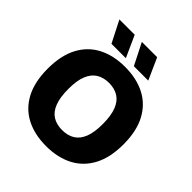

<svg xmlns="http://www.w3.org/2000/svg" viewBox="-250 -1122 1303 1303"><g transform="rotate(45 401.5 -470.0)"><path d="M401.5 10Q291.5 10 209.8 -32Q128 -74 83 -158.5Q38 -243 38 -370Q38 -497 83 -581.5Q128 -666 209.8 -708Q291.5 -750 401.5 -750Q512 -750 593.8 -707.8Q675.5 -665.5 720.5 -581Q765.5 -496.5 765.5 -370Q765.5 -243.5 720.5 -159Q675.5 -74.5 593.5 -32.2Q511.5 10 401.5 10ZM401.5 -144Q455 -144 492.2 -167Q529.5 -190 549 -239Q568.5 -288 568.5 -366.5Q568.5 -448.5 548.8 -499Q529 -549.5 491.5 -572.8Q454 -596 401.5 -596Q349 -596 311.8 -573.2Q274.5 -550.5 254.5 -501.5Q234.5 -452.5 234.5 -373.5Q234.5 -291 254.2 -240.5Q274 -190 311.2 -167Q348.5 -144 401.5 -144ZM440 -795 361.5 -950H508.5L578 -795ZM225 -795 146 -950H293L363 -795Z"/></g></svg>

Font: Encode Sans SC ExtraBold
Style: Regular
Weight: 800
Version: Version 3.002